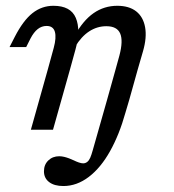

<svg xmlns="http://www.w3.org/2000/svg" viewBox="-20 -446 599 660"><path d="M140.2 -356.8Q123.3 -356.8 109.6 -346Q96 -335.2 84.8 -313.6L70 -284.2H12.8L30.9 -319.6Q59.7 -375.6 91.7 -400.9Q123.7 -426.1 163.6 -426.1Q223.1 -426.1 240.6 -384.5Q258.2 -342.9 239.4 -275.7L220.4 -206.7H144.2L164.7 -281.5Q174.3 -316.8 168.6 -336.8Q162.8 -356.8 140.2 -356.8ZM144.2 -206.7H220.4L162.2 0H86.1ZM345.6 -355.9Q314 -355.9 286.7 -338.2Q259.5 -320.5 238.2 -285.2L236.4 -322.7Q265.2 -375.4 301.7 -400.8Q338.1 -426.1 383.2 -426.1Q423.5 -426.1 448 -407.1Q472.4 -388 478.8 -352.4Q485.2 -316.8 471.6 -269.9L453.3 -206.7H377.1L390.4 -254.9Q403.9 -305.8 393.1 -330.9Q382.3 -355.9 345.6 -355.9ZM424.2 -102.6 411.1 -58.4Q390.2 16.7 358.3 73.7Q326.4 130.8 285.1 162.2Q243.9 193.5 197.9 193.5Q166.6 193.5 148.9 179.9Q131.1 166.4 131.1 142.7Q131.1 120.1 146 105.6Q160.9 91.1 183.6 91.1Q191.8 91.1 200.7 93.2Q209.6 95.4 217.7 98.5Q225.8 101.6 233.1 105Q242.4 109.6 251.2 112.6Q260 115.5 265.9 115.5Q273.5 115.5 279.7 110.7Q285.9 105.9 290.1 96.4Q294.3 86.8 298.9 70.2L348 -102.6L377.1 -206.7H453.3Z"/></svg>

Font: Playfair Micro SmCond SmLight
Style: Italic
Weight: 360
Width: 4
Italic angle: -15.6°
Designer: Claus Eggers Sørensen
Foundry: Claus Eggers Sørensen
Version: Version 2.203;Glyphs 3.3 (3326)